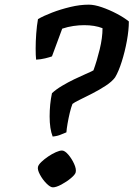

<svg xmlns="http://www.w3.org/2000/svg" viewBox="-20 -804 573 824"><path d="M206 -218Q193 -251 193 -304Q193 -357 203 -404Q220 -420 246 -435.5Q272 -451 299 -464Q326 -477 348 -486.5Q370 -496 381 -502Q396 -543 408 -592.5Q420 -642 420 -683Q387 -696 341 -696Q319 -696 295 -692.5Q271 -689 247 -681L203 -562Q192 -558 173.5 -553.5Q155 -549 135 -548Q133 -565 133 -595.5Q133 -626 135.5 -660Q138 -694 143 -722Q167 -736 203.5 -750Q240 -764 281.5 -774Q323 -784 361 -784Q385 -784 417 -773Q449 -762 480.5 -745.5Q512 -729 533 -712Q533 -675 524.5 -628.5Q516 -582 502.5 -539.5Q489 -497 474 -472Q461 -454 433.5 -436Q406 -418 375.5 -402.5Q345 -387 321.5 -375.5Q298 -364 291 -358Q285 -343 279.5 -320Q274 -297 270 -274Q266 -251 265 -236Q256 -233 241.5 -226.5Q227 -220 206 -218ZM207 0Q196 0 179.5 -16.5Q163 -33 151.5 -54.5Q140 -76 143 -88Q145 -97 157.5 -109Q170 -121 187 -132.5Q204 -144 220 -151Q236 -158 246 -158Q258 -158 273 -140.5Q288 -123 298 -101Q308 -79 305 -65Q303 -55 284.5 -39.5Q266 -24 243.5 -12Q221 0 207 0Z"/></svg>

Font: Texturina SemiBold
Style: Italic
Weight: 600
Italic angle: -11°
Designer: Guillermo Torres Carreño
Foundry: Omnibus-Type
Version: Version 1.002; ttfautohint (v1.8.3)